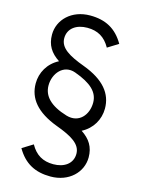

<svg xmlns="http://www.w3.org/2000/svg" viewBox="-152 -917 904 1234"><g transform="rotate(15 300.0 -300.0)"><path d="M536 -279C536 -378 475 -456 333 -509C230 -547 166 -584 166 -649C166 -715 221 -752 293 -752C362 -752 411 -724 446 -661L517 -705C465 -795 392 -833 290 -833C167 -833 84 -750 84 -651C84 -582 114 -535 172 -497C102 -461 64 -393 64 -321C64 -222 125 -144 267 -91C370 -53 434 -16 434 49C434 115 379 152 307 152C238 152 189 124 154 61L83 105C135 195 208 233 310 233C433 233 516 150 516 51C516 -18 486 -65 428 -103C498 -139 536 -207 536 -279ZM147 -330C147 -410 208 -484 291 -454C402 -414 453 -366 453 -296C453 -216 397 -146 309 -172C196 -206 147 -260 147 -330Z"/></g></svg>

Font: Kreadon Medium
Style: Regular
Weight: 500
Designer: kohakuno
Foundry: StudioGnu
Version: Version 1.000;Glyphs 3.1.2 (3151)